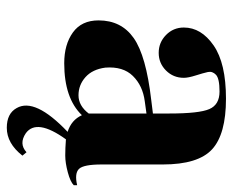

<svg xmlns="http://www.w3.org/2000/svg" viewBox="-80 -428 685 565"><g transform="rotate(90 262.5 -145.5)"><path d="M390 3Q328 89 372 121Q403 142 428 119L438 131Q402 177 356 177Q314 177 298 148Q267 94 368 -2Q333 -13 319 -44Q269 8 166 8Q111 8 75.5 -17.5Q40 -43 40 -93Q40 -160 92 -196.5Q144 -233 274 -248L314 -253V-302Q314 -389 301 -419Q288 -449 249.5 -449Q211 -449 200 -438.5Q189 -428 192 -414.5Q195 -401 202 -379Q209 -357 209 -344Q209 -313 187.5 -291.5Q166 -270 135.5 -270Q105 -270 83 -291.5Q61 -313 61 -344Q61 -395 113.5 -431.5Q166 -468 270.5 -468Q375 -468 419.5 -427Q464 -386 464 -282V-102Q464 -49 477 -35.5Q490 -22 525 -30V-20Q515 -10 487 -2.5Q459 5 437.5 5Q416 5 390 3ZM314 -64V-234L278 -229Q232 -223 203.5 -194Q175 -165 179 -113Q184 -75 207 -54.5Q230 -34 260.5 -34Q291 -34 314 -64Z"/></g></svg>

Font: Rozha One
Style: Regular
Weight: 400
Designer: Tim Donaldson, Indian Type Foundry
Foundry: Indian Type Foundry
Version: Version 1.300;PS 1.0;hotconv 1.0.78;makeotf.lib2.5.61930; tt